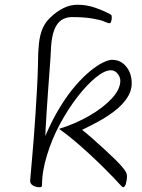

<svg xmlns="http://www.w3.org/2000/svg" viewBox="-20 -776 599 809"><path d="M147 13Q138 13 128.5 10Q119 7 113 1Q107 -5 107 -14Q107 -15 109 -38.5Q111 -62 114.5 -101Q118 -140 122 -190Q126 -240 129.5 -294.5Q133 -349 136 -403Q139 -457 140 -504Q140 -555 144 -592Q148 -629 159.5 -656Q171 -683 193 -703Q219 -728 247.5 -742Q276 -756 307 -756Q346 -756 382.5 -743Q419 -730 444 -716Q449 -714 450 -711Q451 -708 451 -703Q451 -694 448.5 -686Q446 -678 441 -678Q437 -678 424.5 -683Q412 -688 410 -689Q406 -691 371.5 -697.5Q337 -704 283 -704Q258 -704 239 -691.5Q220 -679 209 -651Q198 -623 195 -577Q195 -566 193 -536.5Q191 -507 188 -467.5Q185 -428 182 -385.5Q179 -343 176.5 -304.5Q174 -266 172.5 -238.5Q171 -211 171 -203Q200 -271 232.5 -324Q265 -377 297.5 -414.5Q330 -452 360 -476.5Q390 -501 414 -512.5Q438 -524 452 -524Q472 -524 487 -516Q502 -508 513 -494Q524 -480 529.5 -462.5Q535 -445 535 -425Q535 -392 515 -362.5Q495 -333 463 -308.5Q431 -284 394.5 -264Q358 -244 326 -229Q345 -214 370 -192Q395 -170 420.5 -146.5Q446 -123 466.5 -103Q487 -83 496 -71Q505 -61 510 -52Q515 -43 515 -35Q515 -25 513.5 -16Q512 -7 510 0Q505 13 499 13Q496 13 484 0Q478 -7 458.5 -27.5Q439 -48 411.5 -75Q384 -102 352 -131.5Q320 -161 288 -187.5Q256 -214 229 -233Q297 -254 356 -288Q415 -322 451 -361Q487 -400 487 -436Q487 -451 475.5 -465.5Q464 -480 447 -480Q421 -480 383.5 -449.5Q346 -419 306.5 -368Q267 -317 232.5 -253Q198 -189 178 -122Q168 -90 162.5 -58Q157 -26 157 5Q157 9 154.5 11Q152 13 147 13Z"/></svg>

Font: Briem Hand Thin
Style: Regular
Weight: 100
Designer: Gunnlaugur SE Briem, Eben Sorkin
Foundry: Sorkin Type Co.
Version: Version 1.003